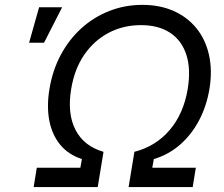

<svg xmlns="http://www.w3.org/2000/svg" viewBox="-20 -757 908 777"><path d="M116.2 0 128.9 -78.1H305.2L311.5 -113.3Q256.8 -130.9 223.6 -171.4Q190.4 -211.9 179.4 -269.8Q168.5 -327.6 180.2 -397Q192.4 -471.7 225.6 -534.2Q258.8 -596.7 308.8 -642.1Q358.9 -687.5 421.9 -712.4Q484.9 -737.3 556.2 -737.3Q627.4 -737.3 683.1 -712.4Q738.8 -687.5 775.4 -642.1Q812 -596.7 825.9 -534.2Q839.8 -471.7 827.6 -397Q815.9 -327.1 785.4 -269.5Q754.9 -211.9 708.5 -171.4Q662.1 -130.9 602.5 -113.3L596.2 -78.1H772.5L759.8 0H500.5L523.9 -142.6Q610.8 -165 667 -231.2Q723.1 -297.4 739.7 -397Q752.9 -477.5 734.1 -535.4Q715.3 -593.3 668.5 -624.3Q621.6 -655.3 550.3 -655.3Q479 -655.3 419.9 -624.3Q360.8 -593.3 321 -535.4Q281.2 -477.5 268.1 -397Q251.5 -297.9 285.4 -231.7Q319.3 -165.5 398.9 -142.6L375.5 0ZM97.7 -584 138.2 -727.5H231.4L158.2 -584Z"/></svg>

Font: Inter 16pt
Style: Italic
Weight: 400
Italic angle: -9.3988°
Version: Version 4.001;git-66647c0bb